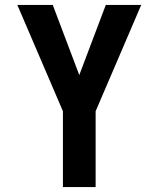

<svg xmlns="http://www.w3.org/2000/svg" viewBox="-20 -755 640 775"><path d="M234 0V-306L50 -735H193L300 -452L407 -735H550L366 -306V0Z"/></svg>

Font: Iosevka Extrabold Extended
Style: Regular
Weight: 800
Width: 7
Monospace: yes
Designer: Belleve Invis
Foundry: Belleve Invis
Version: Version 32.5.0; ttfautohint (v1.8.4)